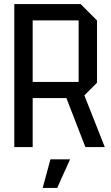

<svg xmlns="http://www.w3.org/2000/svg" viewBox="-20 -720 545 940"><path d="M140 -319H365V-620H140ZM455 -620V-315L393 -253L493 0H398L305 -240H140V0H50V-700H375ZM189 200 227 60H323L260 200Z"/></svg>

Font: Tektur SemiCondensed
Style: Regular
Weight: 400
Width: 4
Designer: Adam Jagosz
Foundry: Adam Jagosz
Version: Version 1.005;gftools[0.9.30]